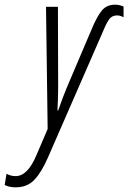

<svg xmlns="http://www.w3.org/2000/svg" viewBox="-123 -560 549 822"><path d="M82 115 316 -421Q334 -465 346 -479.5Q358 -494 378 -494Q392 -494 406 -486V-532Q388 -540 370 -540Q334 -540 313.5 -515.5Q293 -491 272 -441L163 -185Q146 -144 126 -87H123Q126 -143 126 -190L125 -531H74L81 -8L34 102Q-4 194 -56 194Q-77 194 -95 184L-103 232Q-83 242 -56 242Q-6 242 24.5 209.5Q55 177 82 115Z"/></svg>

Font: Noto Sans Display Condensed Light
Style: Italic
Weight: 300
Width: 3
Designer: Monotype Design team
Foundry: Monotype Imaging Inc.
Version: 1.000